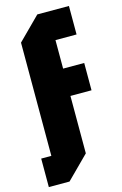

<svg xmlns="http://www.w3.org/2000/svg" viewBox="-145 -755 603 950"><g transform="rotate(-15 156.0 -280.0)"><path d="M-18 140V-6H34V-586L148 -700H310V-554H202V-408H310V-268H202V26L88 140Z"/></g></svg>

Font: Tektur Condensed
Style: Bold
Weight: 700
Width: 3
Designer: Adam Jagosz
Foundry: Adam Jagosz
Version: Version 1.005;gftools[0.9.30]